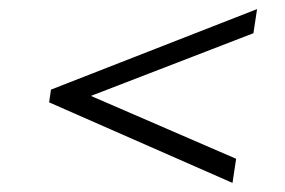

<svg xmlns="http://www.w3.org/2000/svg" viewBox="-20 -561 626 422"><path d="M545 -541 537 -488 169 -346 171 -354 499 -212 491 -159 88 -336 92 -364Z"/></svg>

Font: Pathway Extreme 8pt Thin 12pt Thin
Style: Italic
Weight: 250
Italic angle: -8°
Version: Version 1.001;gftools[0.9.26]